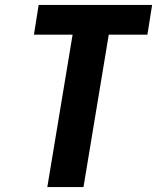

<svg xmlns="http://www.w3.org/2000/svg" viewBox="-20 -755 640 775"><path d="M171 0 273 -615H117L136 -735H594L575 -615H419L317 0Z"/></svg>

Font: Iosevka Heavy Extended
Style: Italic
Weight: 900
Width: 7
Italic angle: -9°
Monospace: yes
Designer: Belleve Invis
Foundry: Belleve Invis
Version: Version 32.5.0; ttfautohint (v1.8.4)